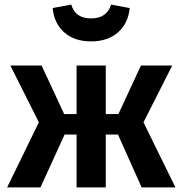

<svg xmlns="http://www.w3.org/2000/svg" viewBox="-20 -815 794 835"><path d="M209 -780 290 -795Q307 -735 376 -735Q445 -735 463 -795L544 -780Q538 -714 493.5 -674.5Q449 -635 376 -635Q303 -635 259 -674.5Q215 -714 209 -780ZM729 -530 604 -283 743 0H596L493 -230H440V0H313V-230H261L156 0H11L149 -283L25 -530H161L259 -319H313V-530H440V-319H495L593 -530Z"/></svg>

Font: FiraGO SemiBold
Style: Regular
Weight: 600
Designer: bBox Type
Foundry: bBox Type GmbH
Version: Version 1.001;PS 001.001;hotconv 1.0.88;makeotf.lib2.5.64775